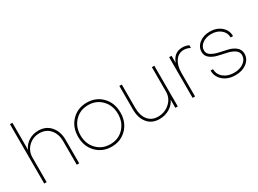

<svg xmlns="http://www.w3.org/2000/svg" viewBox="-35 -1377 2751 2044"><g transform="rotate(-30 1340.0 -355.0)"><path d="M316 -520Q409 -520 465 -455.5Q521 -391 521 -290V0H491V-290Q491 -378 442.5 -434Q394 -490 313 -490Q233 -490 177 -436Q121 -382 121 -300V0H91V-730H121V-397Q144 -453 197 -486.5Q250 -520 316 -520Z M1172 -250Q1172 -132 1098.5 -56Q1025 20 912 20Q799 20 725.5 -56Q652 -132 652 -250Q652 -368 725.5 -444Q799 -520 912 -520Q1025 -520 1098.5 -444Q1172 -368 1172 -250ZM1142 -250Q1142 -354 1077 -422Q1012 -490 912 -490Q812 -490 747 -422Q682 -354 682 -250Q682 -146 747 -78Q812 -10 912 -10Q1012 -10 1077 -78Q1142 -146 1142 -250Z M1500 20Q1407 20 1355 -43.5Q1303 -107 1303 -210V-500H1333V-210Q1333 -120 1376.5 -65Q1420 -10 1500 -10Q1582 -10 1642.5 -64.5Q1703 -119 1703 -200V-500H1733V0H1703V-100Q1678 -45 1622.5 -12.5Q1567 20 1500 20Z M2087 -520Q2128 -520 2165 -503V-469Q2128 -490 2088 -490Q2023 -490 1984 -435Q1945 -380 1945 -290V0H1915V-500H1945V-411Q1982 -520 2087 -520Z M2434 20Q2343 20 2284.5 -29.5Q2226 -79 2226 -156H2256Q2256 -92 2306 -51Q2356 -10 2433 -10Q2505 -10 2552 -44.5Q2599 -79 2599 -130Q2599 -172 2562 -196.5Q2525 -221 2473 -232Q2421 -243 2368.5 -255.5Q2316 -268 2279 -297Q2242 -326 2242 -375Q2242 -437 2294 -478.5Q2346 -520 2424 -520Q2507 -520 2562 -473.5Q2617 -427 2617 -355H2587Q2587 -414 2541 -452Q2495 -490 2425 -490Q2360 -490 2316 -457.5Q2272 -425 2272 -377Q2272 -336 2309 -313Q2346 -290 2399 -279Q2451 -268 2503 -255.5Q2555 -243 2592 -212.5Q2629 -182 2629 -132Q2629 -66 2573.5 -23Q2518 20 2434 20Z"/></g></svg>

Font: Metropolitano Thin
Style: Regular
Weight: 250
Designer: Fonts by Alex Slobzheninov & Chris M. Simpson / Changes by Cristiano Sobral
Foundry: Fonts by Alex Slobzheninov & Chris M. Simpson / Changes by Cristiano Sobral
Version: Version 1.00;August 30, 2020;FontCreator 13.0.0.2681 64-bit